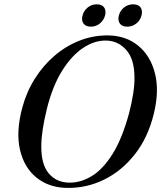

<svg xmlns="http://www.w3.org/2000/svg" viewBox="-20 -880 770 911"><path d="M494.5 -712Q578 -710.5 635.8 -663.2Q693.5 -616 715 -533Q736.5 -450 710 -341Q682.5 -227.5 620 -148Q557.5 -68.5 473.5 -27.5Q389.5 13.5 296.5 11.5Q212 10 153.2 -37.2Q94.5 -84.5 74.8 -169.5Q55 -254.5 86 -370.5Q106.5 -445.5 146.5 -508.5Q186.5 -571.5 241 -617.5Q295.5 -663.5 360 -688.2Q424.5 -713 494.5 -712ZM307 -13.5Q361 -12 414.2 -43.8Q467.5 -75.5 513.8 -149Q560 -222.5 593 -345Q606 -396 612.2 -437.5Q618.5 -479 618 -512Q618 -598 580 -641.8Q542 -685.5 486.5 -687.5Q430.5 -689.5 375.2 -653.2Q320 -617 274.8 -544.5Q229.5 -472 202.5 -364Q189 -308.5 182.5 -265Q176 -221.5 176 -188Q175 -100.5 211.2 -57.5Q247.5 -14.5 307 -13.5ZM411 -753.5Q387 -753.5 376.2 -768.2Q365.5 -783 371.5 -806.5Q378 -830 396.5 -844.8Q415 -859.5 439 -859.5Q463.5 -859.5 474 -844.8Q484.5 -830 478.5 -806.5Q472 -783.5 453.8 -768.5Q435.5 -753.5 411 -753.5ZM583.5 -753.5Q559.5 -753.5 548.8 -768.2Q538 -783 544 -806.5Q550 -830 568.8 -844.8Q587.5 -859.5 611.5 -859.5Q636.5 -859.5 647 -844.8Q657.5 -830 651.5 -806.5Q645.5 -783.5 626.8 -768.5Q608 -753.5 583.5 -753.5Z"/></svg>

Font: Fraunces 72pt
Style: Italic
Weight: 400
Italic angle: -16°
Version: Version 1.000;[b76b70a41]